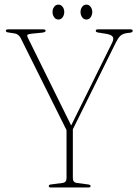

<svg xmlns="http://www.w3.org/2000/svg" viewBox="-20 -830 611 850"><path d="M381 -6.5Q381 0 372 0H204.5Q196 0 196 -6.5Q196 -12.5 206 -13.5L256 -20Q274.5 -22 274.5 -41V-254L72 -660.5Q62.5 -679.5 44.5 -682L18.5 -686Q10.5 -687 8.2 -689Q6 -691 6 -694Q6 -700 15.5 -700H171Q182 -700 182 -694Q182 -687.5 167 -685.5L121 -681Q105 -679 101.8 -676Q98.5 -673 104 -661.5L295 -274.5L476 -640Q485 -658 479 -667.2Q473 -676.5 449 -680.5L414.5 -686Q404 -687.5 404 -693.5Q404 -700 412.5 -700H558.5Q567.5 -700 567.5 -693.5Q567.5 -691 565.2 -688.5Q563 -686 555 -685L544.5 -684Q522.5 -681 512.2 -670.8Q502 -660.5 492 -640L302.5 -257.5V-41.5Q302.5 -22 321 -20L370 -13.5Q381 -12 381 -6.5ZM238.5 -743.5Q227 -743.5 219.8 -753.5Q212.5 -763.5 212.5 -777Q212.5 -790 219.8 -799.8Q227 -809.5 238.5 -809.5Q250 -809.5 257.2 -799.8Q264.5 -790 264.5 -777Q264.5 -763.5 257.2 -753.5Q250 -743.5 238.5 -743.5ZM362.5 -743.5Q351 -743.5 343.8 -753.5Q336.5 -763.5 336.5 -777Q336.5 -790 343.8 -799.8Q351 -809.5 362.5 -809.5Q374 -809.5 381.2 -799.8Q388.5 -790 388.5 -777Q388.5 -763.5 381.2 -753.5Q374 -743.5 362.5 -743.5Z"/></svg>

Font: Fraunces 144pt S050 Thin
Style: Regular
Weight: 100
Version: Version 1.000; ttfautohint (v1.8.3)